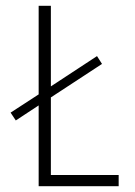

<svg xmlns="http://www.w3.org/2000/svg" viewBox="-20 -645 467 665"><path d="M113.9 0V-279.9L34.7 -227.8L16.7 -254.9L113.9 -318.1V-625H156.2V-345.8L316 -450.7L333.3 -423.6L156.2 -307.6V-38.9H391V0Z"/></svg>

Font: Afacad Flux ExtraLight
Style: Regular
Weight: 250
Designer: Kristian Moeller
Foundry: Dicotype
Version: Version 1.100